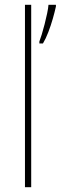

<svg xmlns="http://www.w3.org/2000/svg" viewBox="-20 -780 253 800"><path d="M110 0H84V-760H110ZM213 -753Q208 -730 200 -702Q192 -674 181.5 -646.5Q171 -619 159 -599H144V-607Q148 -617 154 -636.5Q160 -656 166 -679.5Q172 -703 176.5 -724.5Q181 -746 182 -760H213Z"/></svg>

Font: Noto Sans Khmer SemiCondensed Thin
Style: Regular
Weight: 250
Width: 4
Designer: Danh Hong and the Monotype Design Team
Foundry: Monotype Imaging Inc.
Version: Version 2.004